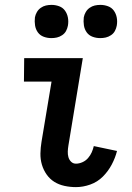

<svg xmlns="http://www.w3.org/2000/svg" viewBox="-20 -758 540 786"><path d="M291 8Q267 8 244 3Q221 -2 202.5 -13.5Q184 -25 171 -43.5Q158 -62 151.5 -84Q145 -106 145.5 -130Q146 -154 150 -178L191 -424H78L79 -520H319L260 -162Q258 -150 257.5 -138Q257 -126 260 -115Q263 -104 271 -96Q279 -88 291 -88Q304 -88 317.5 -94Q331 -100 340.5 -111Q350 -122 355.5 -134.5Q361 -147 364 -160L459 -140Q452 -112 437.5 -84.5Q423 -57 401 -35Q379 -13 349.5 -2.5Q320 8 291 8ZM390 -602Q374 -602 359 -607.5Q344 -613 335 -625.5Q326 -638 323.5 -654Q321 -670 323 -687Q325 -698 331 -708.5Q337 -719 347 -726Q357 -733 368 -735.5Q379 -738 391 -738Q407 -738 422 -732.5Q437 -727 446 -714.5Q455 -702 458 -686Q461 -670 458 -653Q456 -642 450.5 -631.5Q445 -621 434.5 -614Q424 -607 413 -604.5Q402 -602 390 -602ZM190 -602Q174 -602 159 -607.5Q144 -613 135 -625.5Q126 -638 123.5 -654Q121 -670 123 -687Q125 -698 131 -708.5Q137 -719 147 -726Q157 -733 168 -735.5Q179 -738 191 -738Q207 -738 222 -732.5Q237 -727 246 -714.5Q255 -702 258 -686Q261 -670 258 -653Q256 -642 250.5 -631.5Q245 -621 234.5 -614Q224 -607 213 -604.5Q202 -602 190 -602Z"/></svg>

Font: Iosevka Curly Slab
Style: Bold Italic
Weight: 700
Italic angle: -9°
Monospace: yes
Designer: Belleve Invis
Foundry: Belleve Invis
Version: Version 22.1.2; ttfautohint (v1.8.4)